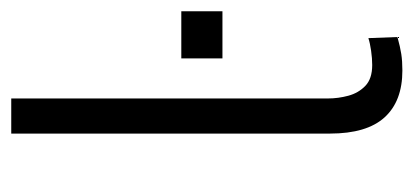

<svg xmlns="http://www.w3.org/2000/svg" viewBox="-222 -524 753 350"><g transform="rotate(-90 155.0 -348.5)"><path d="M202 8Q146 8 116.5 -24.5Q87 -57 87 -124V-705H151V-128Q151 -109 156 -90.5Q161 -72 174 -59.5Q187 -47 212 -47Q224 -47 238 -49Q252 -51 261 -54L263 -1Q245 4 232 6Q219 8 202 8ZM224 -320V-395H310V-320Z"/></g></svg>

Font: Nunito Sans 7pt Condensed Light
Style: Regular
Weight: 300
Width: 3
Designer: Vernon Adams
Foundry: Vernon Adams
Version: Version 3.101;gftools[0.9.27]